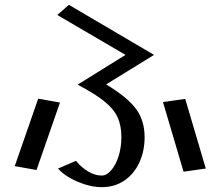

<svg xmlns="http://www.w3.org/2000/svg" viewBox="-20 -746 904 794"><path d="M746 -337 654 -324 739 -36 831 -49ZM228 -322 138 -338 41 -59 131 -43ZM294 -81 220 -49Q248 -17 301 5.5Q354 28 401 28Q453 28 493 1.5Q533 -25 555.5 -72.5Q578 -120 578 -179Q578 -247 543 -295Q508 -343 419 -397L617 -519L265 -726L217 -684L499 -519L301 -396Q373 -358 411.5 -327Q450 -296 466 -261.5Q482 -227 482 -179Q482 -137 470.5 -100.5Q459 -64 440 -42Q421 -20 401 -20Q374 -20 346 -36Q318 -52 294 -81Z"/></svg>

Font: LXGW Marker Gothic
Style: Regular
Weight: 400
Version: Version 1.001